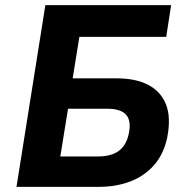

<svg xmlns="http://www.w3.org/2000/svg" viewBox="-20 -725 713 745"><path d="M44 0 156 -705H644L625 -582H288L262 -421H433Q507 -421 555.5 -395.5Q604 -370 624 -320Q644 -270 629 -192Q615 -126 577 -83.5Q539 -41 484.5 -20.5Q430 0 364 0ZM214 -118H362Q412 -118 441.5 -140Q471 -162 480 -208Q490 -257 469 -280Q448 -303 398 -303H244Z"/></svg>

Font: Nunito Sans 7pt SemiCondensed ExtraBold
Style: Italic
Weight: 800
Width: 4
Italic angle: -9°
Designer: Vernon Adams
Foundry: Vernon Adams
Version: Version 3.101;gftools[0.9.27]